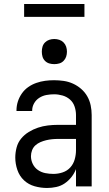

<svg xmlns="http://www.w3.org/2000/svg" viewBox="-20 -927 540 955"><path d="M214 8Q183 8 152.5 -0.5Q122 -9 99.5 -30Q77 -51 66.5 -81.5Q56 -112 56 -143Q56 -168 62.5 -193Q69 -218 85 -237.5Q101 -257 123 -270.5Q145 -284 169 -292Q193 -300 218 -303Q243 -306 269 -306H358V-355Q358 -376 351 -397Q344 -418 328 -432Q312 -446 291 -452Q270 -458 249 -458Q230 -458 211 -454.5Q192 -451 175.5 -440.5Q159 -430 149.5 -413Q140 -396 140 -377V-375H62V-378Q62 -401 69 -422.5Q76 -444 89 -462.5Q102 -481 120.5 -494Q139 -507 160.5 -514.5Q182 -522 204 -525Q226 -528 249 -528Q273 -528 297 -524.5Q321 -521 343 -511Q365 -501 383.5 -485Q402 -469 414 -448Q426 -427 431 -403Q436 -379 436 -355V0H358V-86Q350 -65 335.5 -46.5Q321 -28 302 -15Q283 -2 260 3Q237 8 214 8ZM246 -62Q269 -62 291.5 -69.5Q314 -77 329.5 -94Q345 -111 351.5 -134Q358 -157 358 -180V-236H269Q254 -236 239 -234.5Q224 -233 209.5 -229.5Q195 -226 181 -220Q167 -214 156 -204Q145 -194 139.5 -179.5Q134 -165 134 -150Q134 -130 143 -111.5Q152 -93 168.5 -81.5Q185 -70 205 -66Q225 -62 246 -62ZM250 -608Q237 -608 225 -611.5Q213 -615 204 -624Q195 -633 191.5 -645Q188 -657 188 -670Q188 -683 191.5 -695Q195 -707 204 -716Q213 -725 225 -729Q237 -733 250 -733Q263 -733 275 -729Q287 -725 296 -716Q305 -707 309 -695Q313 -683 313 -670Q313 -657 309 -645Q305 -633 296 -624Q287 -615 275 -611.5Q263 -608 250 -608ZM400 -843H100V-907H400Z"/></svg>

Font: Iosevka Term Curly
Style: Regular
Weight: 400
Designer: Belleve Invis
Foundry: Belleve Invis
Version: Version 32.3.0